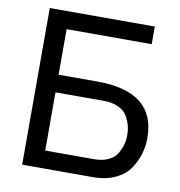

<svg xmlns="http://www.w3.org/2000/svg" viewBox="-81 -804 827 880"><g transform="rotate(10 332.0 -364.5)"><path d="M530.8 -216.8Q530.8 -241.7 525.4 -261.2Q519.5 -282.7 507.3 -304.2Q495.1 -326.2 466.8 -339.4Q438 -353 399.9 -353H172.9V-82H399.9Q439 -82 466.8 -95.2Q495.6 -108.9 507.3 -130.4Q519.5 -152.3 525.4 -173.3Q530.8 -192.4 530.8 -216.8ZM624 -217.8Q624 -182.1 613.8 -147Q603 -110.4 581.5 -77.6Q558.1 -42 514.6 -21.5Q469.2 0 409.2 0H80.1V-729H568.8V-647H172.9V-435.1H353Q624 -435.1 624 -220.2Z"/></g></svg>

Font: Miedinger*
Style: Book
Weight: 400
Version: Version 001.000